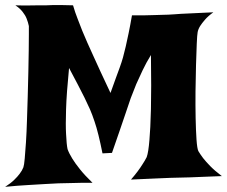

<svg xmlns="http://www.w3.org/2000/svg" viewBox="-65 -721 888 751"><path d="M-4.9 -700.2Q26.4 -699.2 49.8 -699.7Q73.2 -700.2 87.9 -700.2H116.2Q127 -701.2 142.6 -701.2Q156.2 -701.2 175.8 -701.2Q195.3 -701.2 220.7 -700.2Q228.5 -672.9 238.8 -647Q249 -621.1 256.8 -600.6Q266.6 -576.2 276.4 -554.7Q286.1 -533.2 299.8 -502.9Q311.5 -477.5 328.1 -440.9Q344.7 -404.3 367.2 -357.4Q377.9 -387.7 387.2 -413.1Q396.5 -438.5 403.3 -457Q411.1 -478.5 416 -496.1Q420.9 -513.7 426.8 -539.1Q431.6 -560.5 438 -590.8Q444.3 -621.1 451.2 -661.1Q479.5 -661.1 502 -661.1Q524.4 -661.1 541 -662.1Q559.6 -662.1 574.2 -663.1Q589.8 -663.1 616.2 -665Q638.7 -667 676.3 -668.5Q713.9 -669.9 769.5 -672.9Q749 -658.2 736.8 -644Q724.6 -629.9 717.8 -619.1Q710 -606.4 708 -594.7Q706.1 -585 704.6 -549.8Q703.1 -514.6 701.7 -466.3Q700.2 -418 699.7 -363.3Q699.2 -308.6 700.2 -259.8Q701.2 -210.9 703.6 -175.3Q706.1 -139.6 710.9 -129.9Q717.8 -118.2 729.5 -102.5Q740.2 -88.9 757.3 -71.3Q774.4 -53.7 802.7 -32.2Q757.8 -30.3 728 -29.3Q698.2 -28.3 678.7 -27.3Q656.2 -26.4 642.6 -26.4Q627.9 -26.4 602.5 -25.4Q580.1 -24.4 543 -22.9Q505.9 -21.5 447.3 -18.6Q460.9 -34.2 472.7 -49.8Q484.4 -65.4 492.2 -78.1Q502 -92.8 508.8 -106.4Q515.6 -125 519.5 -173.8Q523.4 -215.8 525.4 -294.4Q527.3 -373 525.4 -505.9Q506.8 -475.6 492.7 -445.8Q478.5 -416 467.8 -391.6Q456.1 -363.3 446.3 -336.9Q436.5 -309.6 425.8 -276.4Q416 -248 402.8 -209Q389.6 -169.9 373 -123L335.9 -121.1Q328.1 -160.2 320.3 -191.9Q312.5 -223.6 304.7 -246.1Q295.9 -272.5 287.1 -293Q277.3 -313.5 265.6 -338.9Q254.9 -360.4 239.7 -389.6Q224.6 -418.9 205.1 -455.1Q195.3 -355.5 193.4 -293.5Q191.4 -231.4 193.4 -197.3Q195.3 -156.2 199.2 -137.7Q205.1 -121.1 217.8 -100.6Q228.5 -83 247.6 -59.1Q266.6 -35.2 296.9 -5.9Q275.4 -5.9 252 -5.9Q228.5 -5.9 209 -4.9Q185.5 -3.9 163.1 -3.9Q139.6 -2.9 108.4 -1Q81.1 1 43 2.9Q4.9 4.9 -44.9 9.8Q-23.4 -3.9 -9.8 -17.1Q3.9 -30.3 11.7 -41Q21.5 -53.7 26.4 -66.4Q29.3 -74.2 31.7 -100.6Q34.2 -127 36.6 -165Q39.1 -203.1 40.5 -250Q42 -296.9 43.5 -345.2Q44.9 -393.6 45.9 -439.9Q46.9 -486.3 47.4 -523.9Q47.9 -561.5 47.9 -586.9Q47.9 -612.3 47.9 -619.1Q44.9 -633.8 39.1 -648.4Q34.2 -661.1 23.4 -674.8Q12.7 -688.5 -4.9 -700.2Z"/></svg>

Font: Irish Grover
Style: Regular
Weight: 400
Designer: Squid
Foundry: Font Diner, Inc DBA Sideshow
Version: Version 1.000